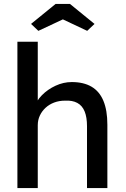

<svg xmlns="http://www.w3.org/2000/svg" viewBox="-20 -951 635 971"><path d="M68 -740H171V-417L153 -405Q163 -440 192 -469.5Q221 -499 261 -517.5Q301 -536 343 -536Q403 -536 443 -512.5Q483 -489 503 -441Q523 -393 523 -320V0H420V-313Q420 -358 408 -387.5Q396 -417 371 -430.5Q346 -444 309 -442Q279 -442 254 -432.5Q229 -423 210.5 -406Q192 -389 181.5 -366.5Q171 -344 171 -318V0H120Q107 0 94 0Q81 0 68 0ZM261 -931H334L458 -830L421 -795L298 -853L174 -795L137 -830Z"/></svg>

Font: Our Lexend
Style: Regular
Weight: 400
Designer: Bonnie Shaver-Troup, Thomas Jockin
Foundry: Lexend
Version: Version 1.007